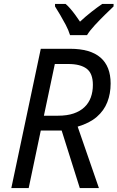

<svg xmlns="http://www.w3.org/2000/svg" viewBox="-20 -964 602 984"><path d="M38 0 189 -714H339Q443 -714 495 -669Q547 -624 547 -536Q547 -484 530 -440.5Q513 -397 476 -365Q439 -333 378 -315L487 0H389L296 -295H189L127 0ZM277 -371Q324 -371 357.5 -382.5Q391 -394 413 -415Q435 -436 445.5 -465Q456 -494 456 -529Q456 -588 424 -612Q392 -636 330 -636H261L205 -371ZM339 -784Q331 -810 317 -836.5Q303 -863 288.5 -887.5Q274 -912 262 -931V-944H316Q328 -934 340.5 -919.5Q353 -905 365.5 -888Q378 -871 390 -853Q419 -880 449 -903.5Q479 -927 504 -944H562V-931Q546 -916 519 -889.5Q492 -863 466 -835Q440 -807 426 -784Z"/></svg>

Font: Noto Sans Display
Style: Italic
Weight: 400
Italic angle: -12°
Designer: Monotype Design Team
Foundry: Monotype Imaging Inc.
Version: Version 2.003